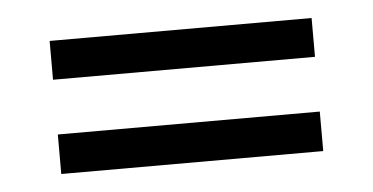

<svg xmlns="http://www.w3.org/2000/svg" viewBox="-29 -426 536 276"><g transform="rotate(-5 239.0 -288.0)"><path d="M50 -249H428V-192H50ZM50 -384H428V-328H50Z"/></g></svg>

Font: Karma
Style: Regular
Weight: 400
Designer: Joana Correia
Foundry: Indian Type Foundry
Version: Version 1.202;PS 1.0;hotconv 1.0.78;makeotf.lib2.5.61930; tt